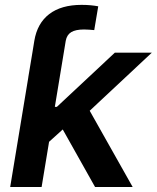

<svg xmlns="http://www.w3.org/2000/svg" viewBox="-20 -753 631 773"><path d="M93.8 -441.4 110.4 -541 118.2 -588.9Q129.9 -659.2 178.2 -696.3Q226.6 -733.4 308.6 -733.4Q329.1 -733.4 346.2 -731.7Q363.3 -730 375.5 -727.5L359.4 -631.8Q349.6 -632.8 338.9 -633.5Q328.1 -634.3 318.4 -634.3Q284.2 -634.3 266.6 -623.5Q249 -612.8 244.6 -588.4L236.8 -541L220.2 -441.4ZM164.6 -170.4 189.9 -322.8H209L442.4 -541H591.3L306.2 -274.4H279.8ZM21 0 110.4 -541H236.8L147.5 0ZM362.8 0 224.6 -246.1 325.2 -335.4 514.2 0Z"/></svg>

Font: Inter 17pt SemiBold
Style: Italic
Weight: 600
Italic angle: -9.3988°
Version: Version 4.001;git-66647c0bb